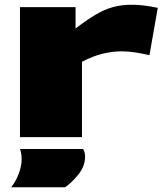

<svg xmlns="http://www.w3.org/2000/svg" viewBox="-20 -577 693 808"><path d="M298 -547V-457Q346 -494 383.5 -516Q421 -538 456.5 -547.5Q492 -557 535 -557Q561 -557 588.5 -553.5Q616 -550 644 -544L609 -345Q577 -352 548.5 -356.5Q520 -361 491 -361Q455 -361 414 -351.5Q373 -342 325 -317V0H64V-547ZM27 211Q47 186 59 153.5Q71 121 71 94Q71 79 69 68.5Q67 58 64 50H330Q338 65 338 82Q338 122 310.5 156.5Q283 191 254 211Z"/></svg>

Font: Georama ExtraExtended ExtraBold
Style: Regular
Weight: 800
Width: 8
Designer: Jean-Baptiste Levee
Foundry: Production Type
Version: Version 1.000